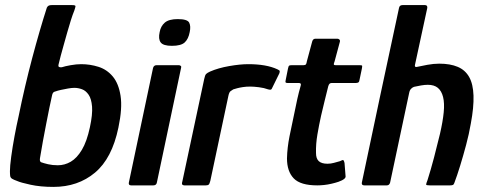

<svg xmlns="http://www.w3.org/2000/svg" viewBox="-20 -728 1910 754"><path d="M190 6Q139 6 100 -2.5Q61 -11 48 -17Q34 -22 27.5 -26Q21 -30 20 -37Q19 -44 19 -56Q19 -75 24 -112.5Q29 -150 37 -193Q45 -236 53 -271Q77 -389 106.5 -500Q136 -611 164 -698Q167 -704 171.5 -706Q176 -708 183 -708H263Q277 -708 276.5 -703.5Q276 -699 272 -687Q265 -670 258 -647.5Q251 -625 244 -600.5Q237 -576 230.5 -552.5Q224 -529 218.5 -509Q213 -489 210 -475Q208 -467 212 -465Q216 -463 223 -464Q235 -468 257.5 -472Q280 -476 299 -476Q334 -476 367 -465.5Q400 -455 423 -427.5Q446 -400 453.5 -351.5Q461 -303 445 -227Q420 -106 353 -50Q286 6 190 6ZM207 -79Q234 -79 258 -93Q282 -107 301.5 -139.5Q321 -172 333 -228Q344 -279 341.5 -309.5Q339 -340 328 -356Q317 -372 302 -377.5Q287 -383 272 -383Q262 -383 247.5 -380.5Q233 -378 219.5 -375Q206 -372 198 -369Q193 -368 190 -365.5Q187 -363 185 -356Q180 -334 174 -305Q168 -276 161.5 -242Q155 -208 148.5 -173.5Q142 -139 137 -107Q136 -100 137 -96.5Q138 -93 141 -91Q152 -87 169 -83Q186 -79 207 -79Z M725 -602Q720 -575 705.5 -561.5Q691 -548 655 -548Q621 -548 611 -561.5Q601 -575 607 -602Q611 -625 627 -639Q643 -653 678 -653Q716 -653 723 -639Q730 -625 725 -602ZM596 -11Q594 0 582 0H495Q484 0 486 -11L581 -461Q584 -472 595 -472H682Q687 -472 690 -469Q693 -466 691 -461Z M955 -476Q1026 -476 1069 -456Q1078 -452 1078.5 -449Q1079 -446 1077 -440L1050 -385Q1047 -377 1043.5 -376Q1040 -375 1033 -377Q1017 -383 996.5 -385.5Q976 -388 963 -388Q947 -388 934 -386Q921 -384 911.5 -381.5Q902 -379 896 -377Q891 -374 885.5 -370Q880 -366 877 -352L806 -18Q803 -6 799.5 -3Q796 0 788 0H704Q700 0 696.5 -2.5Q693 -5 696 -15L782 -418Q785 -433 789.5 -437.5Q794 -442 805 -447Q837 -461 880 -468.5Q923 -476 955 -476Z M1226 0Q1160 0 1133.5 -27.5Q1107 -55 1107 -106Q1108 -148 1117 -193Q1126 -238 1136 -284Q1142 -314 1147.5 -339Q1153 -364 1161 -392Q1164 -402 1154 -402H1110Q1104 -402 1102 -404Q1100 -406 1102 -414L1111 -459Q1113 -469 1116 -470.5Q1119 -472 1127 -472H1172Q1179 -472 1181.5 -475.5Q1184 -479 1185 -487L1206 -565Q1209 -576 1219 -576H1305Q1309 -576 1312.5 -573Q1316 -570 1315 -565L1294 -487Q1290 -477 1291 -474.5Q1292 -472 1298 -472H1392Q1401 -472 1402 -470Q1403 -468 1401 -458L1392 -415Q1391 -407 1387.5 -404.5Q1384 -402 1376 -402H1282Q1277 -402 1274 -399Q1271 -396 1269 -389Q1262 -361 1255 -332.5Q1248 -304 1241 -274Q1233 -238 1226.5 -200Q1220 -162 1221 -127Q1221 -105 1232 -95Q1243 -85 1266 -85Q1279 -85 1291.5 -88.5Q1304 -92 1315 -95Q1326 -101 1328.5 -99Q1331 -97 1333 -88L1337 -37Q1340 -25 1309 -14Q1297 -10 1282 -6.5Q1267 -3 1252.5 -1.5Q1238 0 1226 0Z M1401 -11Q1437 -182 1473.5 -354Q1510 -526 1547 -697Q1549 -708 1561 -708Q1583 -708 1605 -708Q1627 -708 1649 -708Q1659 -708 1658 -697Q1646 -642 1634 -586Q1622 -530 1610 -475Q1608 -467 1611.5 -465.5Q1615 -464 1621 -466Q1634 -469 1658.5 -473.5Q1683 -478 1705 -478Q1748 -478 1777.5 -465.5Q1807 -453 1822.5 -425.5Q1838 -398 1839.5 -352.5Q1841 -307 1829 -243Q1822 -202 1810.5 -159Q1799 -116 1787 -77Q1775 -38 1764 -9Q1762 -3 1758 -1.5Q1754 0 1747 0Q1727 0 1707.5 0Q1688 0 1668 0Q1654 0 1653.5 -3Q1653 -6 1659 -21Q1672 -62 1684.5 -109.5Q1697 -157 1708 -203Q1719 -251 1722.5 -287Q1726 -323 1720 -347Q1714 -371 1699.5 -383Q1685 -395 1660 -395Q1648 -395 1633.5 -392.5Q1619 -390 1606 -387Q1600 -385 1594.5 -379.5Q1589 -374 1587 -364L1512 -11Q1509 0 1499 0H1411Q1399 0 1401 -11Z"/></svg>

Font: Glory SemiBold
Style: Italic
Weight: 600
Italic angle: -12°
Designer: Robert Leuschke
Foundry: Robert Leuschke
Version: Version 1.011